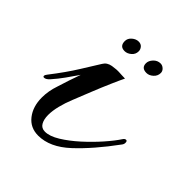

<svg xmlns="http://www.w3.org/2000/svg" viewBox="-128 -484 583 583"><g transform="rotate(45 163.5 -192.0)"><path d="M124 17Q90 17 70 -8.5Q50 -34 50 -73Q50 -101 60 -130Q65 -146 72 -167.5Q79 -189 85 -205Q72 -186 58.5 -167Q45 -148 29 -130Q20 -120 12 -120Q8 -120 8 -124Q8 -128 13 -134Q48 -179 71.5 -217Q95 -255 107 -274Q115 -288 133 -291Q151 -294 164 -293Q168 -293 173 -292.5Q178 -292 188 -292Q182 -280 169.5 -251.5Q157 -223 144 -190.5Q131 -158 121 -133Q112 -111 106.5 -89Q101 -67 101 -49Q101 -30 108 -18Q115 -6 130 -6Q150 -6 176 -22Q202 -38 228.5 -62Q255 -86 277.5 -111.5Q300 -137 313 -157Q317 -163 322 -163Q327 -163 327 -155Q327 -149 323 -144Q271 -73 222.5 -28Q174 17 124 17ZM222 -350Q200 -350 200 -370Q200 -381 209.5 -391Q219 -401 232 -401Q240 -401 246.5 -395Q253 -389 253 -381Q253 -368 243 -359Q233 -350 222 -350ZM128 -350Q107 -350 107 -372Q107 -384 117 -392.5Q127 -401 138 -401Q148 -401 153.5 -394.5Q159 -388 159 -380Q159 -367 149 -358.5Q139 -350 128 -350Z"/></g></svg>

Font: Gwendolyn
Style: Bold
Weight: 700
Designer: Robert E. Leuschke
Foundry: Robert E. Leuschke
Version: Version 1.010; ttfautohint (v1.8.3)